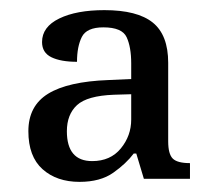

<svg xmlns="http://www.w3.org/2000/svg" viewBox="-20 -739 416 379"><path d="M137 -380Q92 -380 64 -405Q36 -430 36 -480Q36 -530 75 -554Q114 -578 194 -581L239 -583V-614Q239 -646 230 -665.5Q221 -685 184 -685Q151 -685 141.5 -666Q132 -647 132 -617Q100 -617 81.5 -626Q63 -635 63 -656Q63 -686 97 -702.5Q131 -719 186 -719Q251 -719 281.5 -694.5Q312 -670 312 -615V-460Q312 -435 321 -426Q330 -417 355 -417V-386H264L249 -436H244Q229 -416 203.5 -398Q178 -380 137 -380ZM162 -421Q198 -421 218.5 -446Q239 -471 239 -503V-553L205 -552Q152 -550 132 -531.5Q112 -513 112 -480Q112 -421 162 -421Z"/></svg>

Font: Noto Serif Hentaigana
Style: Regular
Weight: 400
Designer: Kazuhiro Yamada
Foundry: nipponia
Version: Version 1.000; ttfautohint (v1.8.4.7-5d5b)